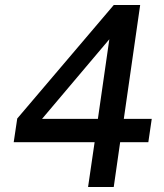

<svg xmlns="http://www.w3.org/2000/svg" viewBox="-20 -743 652 763"><path d="M330 0 356 -178H34.5L48.5 -272L432 -723H537L472 -270.5H583L569.5 -178H457.5L432 0ZM147 -270.5H369L414.5 -587Z"/></svg>

Font: Public Sans Medium
Style: Italic
Weight: 500
Italic angle: -8°
Designer: The Public Sans project authors (U.S. Web Design System). Libre Franklin designed by Pablo Impallari and Rodrigo Fuenzal
Version: Version 1.007; ttfautohint (v1.8.1) -l 8 -r 50 -G 200 -x 14 